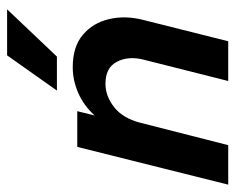

<svg xmlns="http://www.w3.org/2000/svg" viewBox="-81 -570 650 530"><g transform="rotate(-90 244.0 -305.0)"><path d="M-0.7 0 103.5 -416.7H202.1L190.3 -368.8Q218.1 -399.3 252.8 -414.2Q287.5 -429.2 323.6 -429.2Q379.9 -429.2 412.8 -401.4Q445.8 -373.6 456.2 -329.2Q466.7 -284.7 454.2 -235.4L395.1 0H285.4L344.4 -234Q354.9 -275.7 338.5 -307.3Q322.2 -338.9 277.8 -338.9Q243.8 -338.9 213.2 -314.9Q182.6 -291 170.1 -242.4L108.3 0ZM259 -472.9 356.2 -610.4H483.3L352.8 -472.9Z"/></g></svg>

Font: Afacad SemiBold
Style: Italic
Weight: 600
Italic angle: -14°
Designer: Kristian Moeller
Foundry: Dicotype
Version: Version 1.000